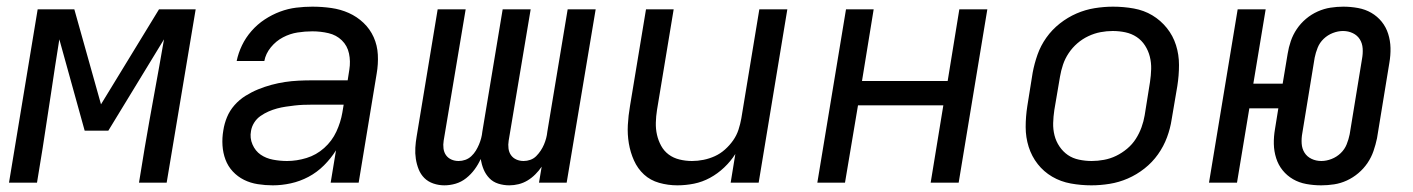

<svg xmlns="http://www.w3.org/2000/svg" viewBox="-20 -548 4240 576"><path d="M7 0 93 -520H203L283 -235L457 -520H567L480 0H397L414 -104Q428 -186 443 -267.5Q458 -349 472 -430L305 -156H234L158 -430Q145 -349 133 -267.5Q121 -186 108 -104L91 0Z M799 8H798Q776 8 753.5 4.5Q731 1 712 -8.5Q693 -18 678.5 -33.5Q664 -49 656.5 -69Q649 -89 647.5 -111.5Q646 -134 650 -157Q653 -177 661 -196.5Q669 -216 683.5 -232.5Q698 -249 716.5 -260.5Q735 -272 754.5 -280Q774 -288 794.5 -293.5Q815 -299 835 -302Q855 -305 875.5 -306Q896 -307 916 -307H1023L1028 -339Q1032 -364 1027 -387.5Q1022 -411 1005.5 -427Q989 -443 965.5 -448.5Q942 -454 917 -454Q895 -454 872.5 -450.5Q850 -447 829 -436Q808 -425 792.5 -406Q777 -387 773 -365H690Q695 -389 706 -412Q717 -435 734.5 -455Q752 -475 774 -489.5Q796 -504 820 -513Q844 -522 868.5 -525Q893 -528 917 -528Q946 -528 974 -524Q1002 -520 1026.5 -509Q1051 -498 1070.5 -479.5Q1090 -461 1101 -436.5Q1112 -412 1113.5 -384Q1115 -356 1110 -327L1056 0H972L988 -97Q973 -73 952 -52Q931 -31 905.5 -17.5Q880 -4 852.5 2Q825 8 799 8ZM841 -65Q870 -65 899.5 -74Q929 -83 952.5 -104Q976 -125 989 -153Q1002 -181 1007 -210L1011 -234H916Q903 -234 890 -233.5Q877 -233 864 -231.5Q851 -230 837.5 -228Q824 -226 811 -222.5Q798 -219 785.5 -213.5Q773 -208 761.5 -200Q750 -192 742.5 -180Q735 -168 733 -155Q729 -134 737.5 -114.5Q746 -95 762 -84Q778 -73 799 -69Q820 -65 841 -65Z M1313 8Q1296 8 1280 2.5Q1264 -3 1253 -14Q1242 -25 1236 -40Q1230 -55 1227.5 -71.5Q1225 -88 1226 -105Q1227 -122 1230 -139L1293 -520H1377L1311 -126Q1309 -114 1310.5 -102.5Q1312 -91 1318 -82.5Q1324 -74 1334 -69.5Q1344 -65 1356 -65Q1366 -65 1376 -68.5Q1386 -72 1394 -79.5Q1402 -87 1407.5 -96Q1413 -105 1417 -114.5Q1421 -124 1423.5 -133.5Q1426 -143 1427 -153L1488 -520H1572L1506 -126Q1504 -114 1505.5 -102.5Q1507 -91 1513 -82.5Q1519 -74 1529 -69.5Q1539 -65 1551 -65Q1561 -65 1571 -68.5Q1581 -72 1588.5 -79.5Q1596 -87 1602 -96Q1608 -105 1612 -114.5Q1616 -124 1618.5 -133.5Q1621 -143 1622 -153L1683 -520H1767L1680 0H1597L1605 -48Q1597 -36 1586 -25Q1575 -14 1562.5 -6.5Q1550 1 1536 4.5Q1522 8 1508 8Q1491 8 1475 3Q1459 -2 1448 -13.5Q1437 -25 1431 -39.5Q1425 -54 1422 -71Q1415 -55 1404 -40Q1393 -25 1378.5 -13.5Q1364 -2 1347 3Q1330 8 1313 8Z M2012 8Q1984 8 1957.5 0.5Q1931 -7 1912 -24.5Q1893 -42 1882 -66.5Q1871 -91 1866.5 -118Q1862 -145 1863.5 -173Q1865 -201 1870 -230L1918 -520H2001L1951 -218Q1948 -199 1947.5 -180Q1947 -161 1951 -143.5Q1955 -126 1963.5 -110.5Q1972 -95 1986 -84.5Q2000 -74 2018.5 -69.5Q2037 -65 2056 -65Q2073 -65 2090.5 -68.5Q2108 -72 2124.5 -79.5Q2141 -87 2155 -99.5Q2169 -112 2179.5 -127Q2190 -142 2195.5 -159Q2201 -176 2204 -193L2258 -520H2342L2256 0H2172L2186 -86Q2172 -64 2152.5 -45.5Q2133 -27 2110 -14.5Q2087 -2 2062 3Q2037 8 2012 8Z M2432 0 2518 -520H2601L2566 -305H2823L2858 -520H2942L2856 0H2772L2810 -232H2554L2515 0Z M3254 8Q3223 8 3192.5 2.5Q3162 -3 3136.5 -18Q3111 -33 3093 -56Q3075 -79 3066 -107.5Q3057 -136 3057 -167Q3057 -198 3062 -230L3078 -330Q3083 -357 3092.5 -384Q3102 -411 3119 -435Q3136 -459 3159.5 -477.5Q3183 -496 3209.5 -507.5Q3236 -519 3264 -523.5Q3292 -528 3319 -528Q3351 -528 3381.5 -522.5Q3412 -517 3437 -502Q3462 -487 3480.5 -464Q3499 -441 3508 -412.5Q3517 -384 3517 -353Q3517 -322 3512 -290L3495 -190Q3491 -163 3481 -136Q3471 -109 3454 -85Q3437 -61 3413.5 -42.5Q3390 -24 3363.5 -12.5Q3337 -1 3309 3.5Q3281 8 3254 8ZM3255 -65Q3273 -65 3292 -68.5Q3311 -72 3328.5 -80.5Q3346 -89 3361.5 -102Q3377 -115 3387.5 -131.5Q3398 -148 3404.5 -166Q3411 -184 3414 -202L3430 -302Q3433 -322 3433.5 -341Q3434 -360 3429.5 -378Q3425 -396 3415 -411.5Q3405 -427 3390 -437Q3375 -447 3356.5 -451Q3338 -455 3318 -455Q3300 -455 3281.5 -451.5Q3263 -448 3245 -439.5Q3227 -431 3212 -418Q3197 -405 3186 -388.5Q3175 -372 3169 -354Q3163 -336 3160 -318L3143 -218Q3140 -198 3139.5 -179Q3139 -160 3143.5 -142Q3148 -124 3158.5 -108.5Q3169 -93 3183.5 -83Q3198 -73 3217 -69Q3236 -65 3255 -65Z M3943 8Q3921 8 3899 4Q3877 0 3859 -10.5Q3841 -21 3828 -37Q3815 -53 3808.5 -73.5Q3802 -94 3801.5 -116Q3801 -138 3805 -161L3815 -223H3728L3691 0H3607L3693 -520H3777L3740 -297H3828L3843 -387Q3846 -406 3852.5 -425Q3859 -444 3870.5 -461Q3882 -478 3898 -491.5Q3914 -505 3933 -513.5Q3952 -522 3971.5 -525Q3991 -528 4010 -528Q4032 -528 4054 -524Q4076 -520 4094 -509.5Q4112 -499 4125 -483Q4138 -467 4144.5 -446.5Q4151 -426 4151.5 -404Q4152 -382 4148 -359L4111 -133Q4107 -114 4100.5 -95Q4094 -76 4082.5 -59Q4071 -42 4055 -28.5Q4039 -15 4020.5 -6.5Q4002 2 3982.5 5Q3963 8 3944 8Q3943 8 3943 8Q3943 8 3943 8ZM3944 -65Q3959 -65 3974.5 -71Q3990 -77 4002 -88.5Q4014 -100 4020 -115Q4026 -130 4029 -145L4066 -371Q4069 -387 4068 -402.5Q4067 -418 4059.5 -430Q4052 -442 4038.5 -448.5Q4025 -455 4009 -455Q3994 -455 3978.5 -449Q3963 -443 3951 -431.5Q3939 -420 3933 -405Q3927 -390 3924 -375L3887 -149Q3884 -133 3885 -117.5Q3886 -102 3893.5 -90Q3901 -78 3914.5 -71.5Q3928 -65 3944 -65Z"/></svg>

Font: Iosevka SS04 Extended
Style: Italic
Weight: 400
Width: 7
Italic angle: -9°
Monospace: yes
Designer: Belleve Invis
Foundry: Belleve Invis
Version: Version 19.0.0; ttfautohint (v1.8.4)